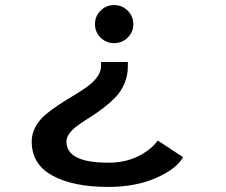

<svg xmlns="http://www.w3.org/2000/svg" viewBox="-20 -726 890 757"><path d="M505.5 -630.5Q505.5 -599.5 483.5 -577.8Q461.5 -556 430 -556Q398.5 -556 376.5 -577.8Q354.5 -599.5 354.5 -630.5Q354.5 -662 376.5 -684Q398.5 -706 430 -706Q461.5 -706 483.5 -684Q505.5 -662 505.5 -630.5ZM484 -481.5V-463.5Q484 -428 470.8 -396.8Q457.5 -365.5 436 -343.2Q414.5 -321 388.8 -301.2Q363 -281.5 337.2 -265.2Q311.5 -249 290 -234Q268.5 -219 255.2 -202Q242 -185 242 -167.5Q242 -84.5 407 -84.5Q474 -84.5 525.2 -110.2Q576.5 -136 602 -172L702 -106Q674 -58.5 594 -23.8Q514 11 407 11Q268 11 186.5 -33.8Q105 -78.5 105 -168Q105 -198.5 120 -226Q135 -253.5 159.2 -274Q183.5 -294.5 212.8 -313.5Q242 -332.5 271 -349.8Q300 -367 324.2 -384.5Q348.5 -402 363.5 -423Q378.5 -444 378.5 -467V-481.5Z"/></svg>

Font: League Mono Wide SemiBold
Style: Regular
Weight: 600
Width: 8
Designer: Tyler Finck
Foundry: The League of Moveable Type / Tyler Finck
Version: Version 2.210